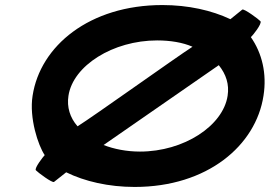

<svg xmlns="http://www.w3.org/2000/svg" viewBox="-20 -732 1067 760"><path d="M109 -353C95 -265 131 -156 157 -118C151 -112 115 -66 122 -58C129 -50 188 -6 194 -12L242 -50C315 -14 410 8 513 8C801 8 993 -156 1023 -353C1037 -441 1017 -522 973 -585C980 -591 1018 -638 1011 -648C1005 -655 946 -699 939 -694L892 -656C818 -691 725 -712 623 -712C334 -712 139 -550 109 -353ZM251 -353C269 -472 427 -572 602 -572C654 -572 703 -564 742 -547C678 -506 351 -272 287 -232C257 -266 244 -308 251 -353ZM390 -158 846 -474C875 -438 888 -398 881 -353C863 -234 708 -132 534 -132C481 -132 431 -142 390 -158Z"/></svg>

Font: Ampere
Style: SuExtIta
Weight: 400
Version: Version 1